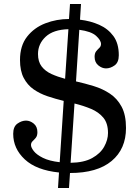

<svg xmlns="http://www.w3.org/2000/svg" viewBox="-20 -855 700 960"><path d="M330 -835H385L380 -756.5Q432 -750.5 476 -731Q520 -711.5 547 -674.8Q574 -638 574 -579Q574 -543 553 -528Q532 -513 510 -513Q490 -513 471.5 -528.2Q453 -543.5 453 -571Q453 -589 461 -598.8Q469 -608.5 477 -616Q485 -623.5 485 -635Q485 -653.5 460.5 -675.8Q436 -698 376.5 -706L360 -448Q404.5 -438 448.8 -424.5Q493 -411 529.5 -386.8Q566 -362.5 588 -321.5Q610 -280.5 610 -215Q610 -110 538 -50Q466 10 330 10L325 85H270L275 7.5Q162 -4 104 -58Q46 -112 46 -186Q46 -222 67.2 -237Q88.5 -252 110 -252Q130.5 -252 148.8 -237Q167 -222 167 -194Q167 -176 159 -166.2Q151 -156.5 143 -149Q135 -141.5 135 -130Q135 -117.5 149 -99.5Q163 -81.5 194.5 -65.8Q226 -50 278.5 -44L298.5 -350.5Q257.5 -360.5 218.5 -373.5Q179.5 -386.5 148.2 -408.2Q117 -430 98.5 -465.5Q80 -501 80 -555Q80 -626.5 115.5 -671.8Q151 -717 207 -738.5Q263 -760 325 -760ZM170 -585Q170 -546.5 188.2 -522.8Q206.5 -499 237.2 -485Q268 -471 305.5 -461L322 -709Q246.5 -707 208.2 -671.2Q170 -635.5 170 -585ZM520 -190Q520 -238.5 496.8 -266.5Q473.5 -294.5 435.5 -310.5Q397.5 -326.5 352.5 -337.5L333 -41Q400 -42 441 -64.8Q482 -87.5 501 -121.8Q520 -156 520 -190Z"/></svg>

Font: Besley* Narrow
Style: Regular
Weight: 400
Width: 4
Designer: Owen Earl
Foundry: indestructible type*
Version: Version 3.000; ttfautohint (v1.8.3)